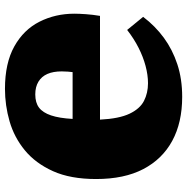

<svg xmlns="http://www.w3.org/2000/svg" viewBox="-10 -748 771 792"><g transform="rotate(90 376.0 -351.5)"><path d="M346 14Q240 14 171 -24.5Q102 -63 69 -128.5Q36 -194 36 -272Q36 -292 38 -320Q40 -348 45 -378H473Q469 -457 448.5 -500Q428 -543 395.5 -559.5Q363 -576 323 -576Q289 -576 251.5 -566Q214 -556 176.5 -537Q139 -518 103 -490L49 -556Q87 -606 135.5 -641.5Q184 -677 244.5 -697Q305 -717 379 -717Q485 -717 560.5 -676Q636 -635 677 -556.5Q718 -478 718 -362Q718 -256 685.5 -184Q653 -112 599.5 -68Q546 -24 480 -5Q414 14 346 14ZM369 -111Q403 -111 423.5 -126.5Q444 -142 455.5 -176Q467 -210 470 -265H277Q276 -259 275 -246Q274 -233 274 -220Q274 -185 284.5 -161Q295 -137 316.5 -124Q338 -111 369 -111Z"/></g></svg>

Font: Literata 18pt Black
Style: Regular
Weight: 900
Designer: Latin by Veronika Burian and Jose Scaglione. Greek by Irene Vlachou. Cyrillic by Vera Evstafieva.
Foundry: TypeTogether
Version: Version 3.103;gftools[0.9.29]